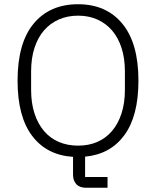

<svg xmlns="http://www.w3.org/2000/svg" viewBox="-20 -730 737 907"><path d="M488 157H387Q356 157 340.5 140Q325 123 325 96V11Q201 3 132 -88Q63 -179 63 -349Q63 -527 139 -618.5Q215 -710 349 -710Q482 -710 558 -618Q634 -526 634 -349Q634 -182 567.5 -91.5Q501 -1 382 10V106H488ZM349 -42Q399 -42 439.5 -59.5Q480 -77 509 -111Q538 -145 554 -194Q570 -243 570 -305V-393Q570 -455 554 -504Q538 -553 509 -586.5Q480 -620 439.5 -638Q399 -656 349 -656Q299 -656 258 -638Q217 -620 188 -586.5Q159 -553 143 -504Q127 -455 127 -393V-305Q127 -243 143 -194Q159 -145 188 -111Q217 -77 258 -59.5Q299 -42 349 -42Z"/></svg>

Font: IBM Plex Thai Light
Style: Regular
Weight: 300
Designer: Mike Abbink, Paul van der Laan, Pieter van Rosmalen, Ben Mitchell, Mark Frömberg
Foundry: Bold Monday
Version: Version 1.0